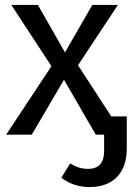

<svg xmlns="http://www.w3.org/2000/svg" viewBox="-20 -547 540 780"><path d="M109 0 240 -223 369 0H403V65C403 118 378 139 339 139C306 139 288 130 265 117L229 175C254 194 291 213 344 213C435 213 495 160 495 57V-74H432L297 -282L459 -527H355L244 -334L134 -527H26L189 -278L5 0Z"/></svg>

Font: FiraGO Unicode
Style: Regular
Weight: 400
Designer: bBox Type
Foundry: bBox Type GmbH
Version: Version 1.001;PS 001.001;hotconv 1.0.88;makeotf.lib2.5.64775